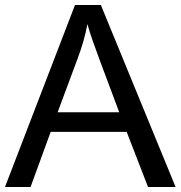

<svg xmlns="http://www.w3.org/2000/svg" viewBox="-22 -753 727 773"><path d="M-2 0 280 -733H384L685 0H574L488 -222H182L101 0ZM210 -301H458L382 -504Q365 -550 351.5 -588Q338 -626 330 -656Q323 -619 313 -584.5Q303 -550 290 -516Z"/></svg>

Font: MongolianScript
Style: Regular
Weight: 400
Designer: Bolorsoft LLC, NUM
Foundry: Bolorsoft LLC
Version: Version 3.2